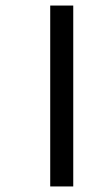

<svg xmlns="http://www.w3.org/2000/svg" viewBox="-20 -623 365 692"><path d="M161 49H244V-603H161Z"/></svg>

Font: Noto Sans Malayalam SemiCondensed
Style: Regular
Weight: 400
Width: 4
Designer: Jelle Bosma - Monotype Design Team
Foundry: Monotype Imaging Inc.
Version: Version 2.104